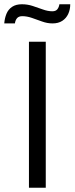

<svg xmlns="http://www.w3.org/2000/svg" viewBox="-45 -882 350 902"><path d="M91 0V-686H170V0ZM-25 -772Q-23 -797 -14.5 -817.5Q-6 -838 12 -850Q30 -862 58 -862Q84 -862 108.5 -854Q133 -846 156.5 -837.5Q180 -829 201 -829Q217 -829 224.5 -838.5Q232 -848 234 -862H285Q285 -837 275.5 -816.5Q266 -796 247.5 -784Q229 -772 202 -772Q177 -772 152.5 -781Q128 -790 104.5 -798Q81 -806 60 -806Q43 -806 35 -796.5Q27 -787 25 -772Z"/></svg>

Font: Archivo SemiBold Light
Style: Regular
Weight: 300
Version: Version 2.001